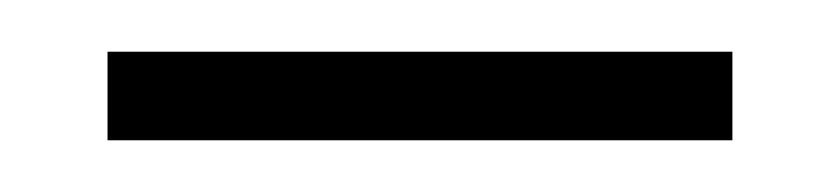

<svg xmlns="http://www.w3.org/2000/svg" viewBox="-20 -361 328 75"><path d="M266.1 -306.2H22V-340.8H266.1Z"/></svg>

Font: Bigelow Rules
Style: Regular
Weight: 400
Designer: Astigmatic (AOETI)
Foundry: Astigmatic (AOETI)
Version: Version 1.001